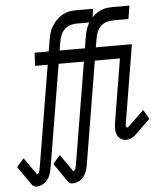

<svg xmlns="http://www.w3.org/2000/svg" viewBox="-120 -790 932 1067"><g transform="rotate(-5 346.0 -256.5)"><path d="M40 222Q33 222 27 219Q21 216 17 211.5Q13 207 9.5 201.5Q6 196 2 191L-58 105L-18 59L42 144Q43 147 45 150.5Q47 154 51 154Q55 154 58 148.5Q61 143 62.5 138.5Q64 134 65 129Q66 124 67 119L161 -447H91L94 -520H173L183 -580Q186 -600 191.5 -619.5Q197 -639 207.5 -657Q218 -675 233 -690.5Q248 -706 266 -716.5Q284 -727 303.5 -731Q323 -735 343 -735H440L428 -661H340Q322 -661 304 -655Q286 -649 272.5 -635.5Q259 -622 252 -604Q245 -586 242 -568L234 -520H360L357 -447H222L126 131Q123 148 117 164Q111 180 99.5 193.5Q88 207 72 214.5Q56 222 40 222ZM242 222Q235 222 229 219Q223 216 219 211.5Q215 207 211.5 201.5Q208 196 204 191L144 105L184 59L244 144Q245 147 247 150.5Q249 154 253 154Q257 154 260 148.5Q263 143 264.5 138.5Q266 134 267 129Q268 124 269 119L363 -447H293L296 -520H375L385 -580Q388 -600 393.5 -619.5Q399 -639 409.5 -657Q420 -675 435 -690.5Q450 -706 468 -716.5Q486 -727 505.5 -731Q525 -735 545 -735H642L630 -661H542Q524 -661 506 -655Q488 -649 474.5 -635.5Q461 -622 454 -604Q447 -586 444 -568L436 -520H562L559 -447H424L328 131Q325 148 319 164Q313 180 301.5 193.5Q290 207 274 214.5Q258 222 242 222ZM560 7Q543 7 529 -2.5Q515 -12 509 -27.5Q503 -43 503 -60.5Q503 -78 506 -96L564 -447H482L485 -520H637L565 -84Q564 -80 563.5 -76.5Q563 -73 563.5 -70Q564 -67 566 -64Q568 -61 571 -61Q573 -61 575 -62.5Q577 -64 579 -65L668 -151L697 -98L609 -13Q605 -10 602.5 -8Q600 -6 596 -4H595Q587 1 578 4Q569 7 560 7Z"/></g></svg>

Font: Iosevka Plex Etoile
Style: Italic
Weight: 400
Italic angle: -9°
Designer: Belleve Invis
Foundry: Belleve Invis
Version: Version 25.1.1; ttfautohint (v1.8.4)